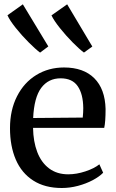

<svg xmlns="http://www.w3.org/2000/svg" viewBox="-20 -882 550 912"><path d="M27.5 -273Q27.5 -359 60.8 -424.5Q94 -490 152.5 -525.8Q211 -561.5 284 -561.5Q376.5 -561.5 427.8 -510.5Q479 -459.5 481.5 -364.5Q481.5 -302.5 475 -274.5H137Q138 -209.5 157 -159.8Q176 -110 213.2 -82Q250.5 -54 304 -54Q343.5 -54 385.8 -68Q428 -82 452 -101.5L470 -61.5Q452 -43 420.5 -26.2Q389 -9.5 350.5 0.8Q312 11 273.5 11Q193 11 137.8 -24.5Q82.5 -60 55 -124Q27.5 -188 27.5 -273ZM373 -323.5Q375.5 -347 375.5 -368Q375 -435 349.2 -472.5Q323.5 -510 268 -510Q210 -510 176 -464.8Q142 -419.5 137.5 -321.5ZM170 -632.5Q149 -648 116 -681Q83 -714 54.5 -749.8Q26 -785.5 15.5 -809.5L88.5 -861.5L209.5 -661.5L171 -632.5ZM378.5 -632.5Q357.5 -648 325.2 -680.5Q293 -713 264.5 -748.8Q236 -784.5 224.5 -809L299 -861.5L418.5 -661L379 -632.5Z"/></svg>

Font: Merriweather 12pt
Style: Regular
Weight: 400
Designer: Eben Sorkin
Foundry: Eben Sorkin
Version: Version 2.100